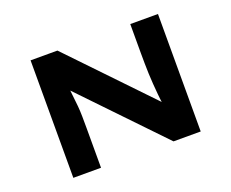

<svg xmlns="http://www.w3.org/2000/svg" viewBox="-113 -887 1295 1075"><g transform="rotate(-20 534.5 -350.0)"><path d="M155 0V-700H315L794 -200L769 -205Q763 -242 760 -276Q757 -310 754.5 -341.5Q752 -373 751 -403Q750 -433 749.5 -464Q749 -495 749 -527V-700H914V0H752L257 -516L300 -509Q304 -487 306 -465Q308 -443 311 -419Q314 -395 316.5 -367Q319 -339 319.5 -306Q320 -273 320 -234V0Z"/></g></svg>

Font: Lexend Tera
Style: Bold
Weight: 700
Designer: Bonnie Shaver-Troup, Thomas Jockin
Foundry: Lexend
Version: Version 1.007